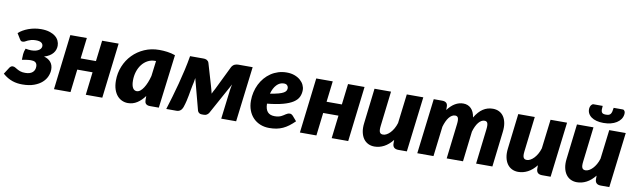

<svg xmlns="http://www.w3.org/2000/svg" viewBox="-65 -1248 5867 1775"><g transform="rotate(10 2868.5 -360.0)"><path d="M38.5 -452Q55.5 -468 78.8 -481.5Q102 -495 129.2 -505Q156.5 -515 186.5 -520.5Q216.5 -526 247.5 -526Q293 -526 326.2 -515.5Q359.5 -505 381.2 -487.8Q403 -470.5 413.5 -448Q424 -425.5 424 -401Q424 -383 418.2 -365.2Q412.5 -347.5 399.8 -331.5Q387 -315.5 366.5 -302.5Q346 -289.5 317 -281Q358 -270.5 380.8 -243.2Q403.5 -216 403.5 -174Q403.5 -143 390 -110.5Q376.5 -78 347.5 -51.8Q318.5 -25.5 272.8 -8.8Q227 8 163 8Q139 8 116 4.8Q93 1.5 70 -6.2Q47 -14 24.2 -27.2Q1.5 -40.5 -21.5 -60.5L18 -122Q22 -129 30 -135.2Q38 -141.5 48 -141.5Q61.5 -141.5 71.8 -135.2Q82 -129 94.8 -121.8Q107.5 -114.5 125.2 -108.2Q143 -102 171.5 -102Q195 -102 212 -107.5Q229 -113 240.2 -123Q251.5 -133 257 -146.8Q262.5 -160.5 262.5 -176.5Q262.5 -191.5 258 -201.2Q253.5 -211 245.2 -216.8Q237 -222.5 226 -224.5Q215 -226.5 202.5 -226.5Q195 -226.5 184.8 -225.5Q174.5 -224.5 163.2 -223Q152 -221.5 141 -219.5Q130 -217.5 120.5 -215.5Q120.5 -243.5 122.8 -269.5Q125 -295.5 136.5 -323Q150 -320.5 163 -318.8Q176 -317 189 -317Q216 -317 234.5 -322.5Q253 -328 264.2 -336.2Q275.5 -344.5 280.2 -354.2Q285 -364 285 -372.5Q285 -392.5 269 -404.2Q253 -416 216.5 -416Q191.5 -416 174.2 -411.2Q157 -406.5 144.2 -400.5Q131.5 -394.5 121.8 -389Q112 -383.5 102.5 -382.5Q92.5 -381.5 85.5 -384.2Q78.5 -387 70.5 -400L38.5 -452Z M975.5 -518.5 913.5 0H758.5L784 -215.5H640.5L615 0H460L522 -518.5H677L653.5 -323H797L820.5 -518.5Z M1444 0H1361Q1346.5 0 1336.8 -3.8Q1327 -7.5 1321.2 -14Q1315.5 -20.5 1313.2 -29.5Q1311 -38.5 1311 -49V-86Q1279 -42 1240 -17Q1201 8 1154 8Q1126 8 1100 -3.2Q1074 -14.5 1054 -37.2Q1034 -60 1022 -95.2Q1010 -130.5 1010 -178.5Q1010 -249 1035.8 -312.2Q1061.5 -375.5 1107.8 -423Q1154 -470.5 1217.5 -498.5Q1281 -526.5 1357 -526.5Q1394 -526.5 1432 -521.5Q1470 -516.5 1507 -503.5ZM1216 -114.5Q1233 -114.5 1249 -127.2Q1265 -140 1279.2 -162Q1293.5 -184 1305.5 -213.5Q1317.5 -243 1326 -276.5L1344 -420H1335Q1297 -420 1265.8 -403Q1234.5 -386 1212 -356.8Q1189.5 -327.5 1177.2 -288.8Q1165 -250 1165 -206Q1165 -181 1169 -163.5Q1173 -146 1179.8 -135.2Q1186.5 -124.5 1195.8 -119.5Q1205 -114.5 1216 -114.5Z M1884.5 -280.5Q1890 -261.5 1894.5 -244.5Q1899 -227.5 1902.5 -212Q1907.5 -223.5 1913.5 -235.5Q1919.5 -247.5 1927 -260L2037.5 -486.5Q2050.5 -506.5 2066.8 -512.8Q2083 -519 2098 -519H2233.5L2170 0H2030L2063.5 -273Q2065 -285 2067.8 -299.5Q2070.5 -314 2074 -329L1911.5 -33Q1903.5 -21 1892 -14.2Q1880.5 -7.5 1866.5 -7.5H1845Q1831.5 -7.5 1821.5 -14.2Q1811.5 -21 1806.5 -33L1728.5 -328Q1726 -309 1722.5 -289.8Q1719 -270.5 1715 -255.5Q1709.5 -231 1705.8 -208Q1702 -185 1697.5 -160.2Q1693 -135.5 1686.5 -107.2Q1680 -79 1668.5 -44.5Q1661 -23.5 1646.2 -11.8Q1631.5 0 1609 0H1514Q1531.5 -56 1550.2 -119.5Q1569 -183 1586.5 -249.8Q1604 -316.5 1619.5 -384.8Q1635 -453 1646 -519H1771.5Q1779 -519 1787.2 -517.8Q1795.5 -516.5 1802.5 -512.8Q1809.5 -509 1815.2 -502.8Q1821 -496.5 1824 -486.5L1884.5 -280.5Z M2726.5 -391Q2726.5 -355.5 2712.5 -326Q2698.5 -296.5 2663.8 -273.8Q2629 -251 2570.2 -235Q2511.5 -219 2422.5 -210Q2423.5 -157 2445.8 -132.5Q2468 -108 2511.5 -108Q2532 -108 2547 -111.5Q2562 -115 2573.2 -120.5Q2584.5 -126 2593.5 -132Q2602.5 -138 2610.8 -143.5Q2619 -149 2628 -152.5Q2637 -156 2648.5 -156Q2656 -156 2663 -152.2Q2670 -148.5 2675.5 -142.5L2715.5 -96Q2688 -69 2661.8 -49.2Q2635.5 -29.5 2607.8 -16.8Q2580 -4 2548.8 2Q2517.5 8 2480.5 8Q2434.5 8 2396 -7.8Q2357.5 -23.5 2329.8 -52.2Q2302 -81 2286.8 -121.5Q2271.5 -162 2271.5 -211.5Q2271.5 -253 2280.8 -292.5Q2290 -332 2307.2 -366.8Q2324.5 -401.5 2349.5 -430.8Q2374.5 -460 2405.8 -481Q2437 -502 2474.2 -513.8Q2511.5 -525.5 2553.5 -525.5Q2595 -525.5 2627.2 -513.5Q2659.5 -501.5 2681.5 -482.2Q2703.5 -463 2715 -439Q2726.5 -415 2726.5 -391ZM2544.5 -421Q2506 -421 2477 -390.2Q2448 -359.5 2433.5 -306Q2482 -313.5 2512 -321.8Q2542 -330 2558.5 -339.8Q2575 -349.5 2580.8 -360.8Q2586.5 -372 2586.5 -385Q2586.5 -398 2576.5 -409.5Q2566.5 -421 2544.5 -421Z M3284 -518.5 3222 0H3067L3092.5 -215.5H2949L2923.5 0H2768.5L2830.5 -518.5H2985.5L2962 -323H3105.5L3129 -518.5Z M3532.5 -518.5 3493.5 -189.5Q3491 -168.5 3491.8 -154Q3492.5 -139.5 3497 -130.8Q3501.5 -122 3509.2 -118.2Q3517 -114.5 3528.5 -114.5Q3544 -114.5 3561.2 -123.8Q3578.5 -133 3594.5 -149.8Q3610.5 -166.5 3624.2 -190.5Q3638 -214.5 3647 -244L3680.5 -518.5H3835.5L3772.5 0H3693.5Q3638.5 0 3638.5 -51V-84Q3601 -37 3558 -14.5Q3515 8 3468.5 8Q3436 8 3409.5 -5Q3383 -18 3365.2 -43.2Q3347.5 -68.5 3340 -105.2Q3332.5 -142 3338.5 -189.5L3377.5 -518.5Z M3870.5 0 3933.5 -518.5H4013.5Q4037.5 -518.5 4051 -507.2Q4064.5 -496 4064.5 -470.5V-440Q4097.5 -484 4134 -505.2Q4170.5 -526.5 4210.5 -526.5Q4254.5 -526.5 4283.5 -498Q4312.5 -469.5 4320.5 -415Q4355 -472.5 4396 -499.5Q4437 -526.5 4488.5 -526.5Q4521 -526.5 4547 -513.5Q4573 -500.5 4590 -475.5Q4607 -450.5 4613.8 -413.8Q4620.5 -377 4614.5 -329.5L4575.5 0H4422.5L4461.5 -329.5Q4464 -350.5 4463.2 -365Q4462.5 -379.5 4458.8 -388Q4455 -396.5 4448 -400.2Q4441 -404 4431.5 -404Q4416 -404 4401.8 -395.8Q4387.5 -387.5 4374.8 -371.8Q4362 -356 4351.5 -333.8Q4341 -311.5 4333 -284L4299.5 0H4146.5L4185.5 -329.5Q4188 -350.5 4187.2 -365Q4186.5 -379.5 4182.8 -388Q4179 -396.5 4172 -400.2Q4165 -404 4155.5 -404Q4140 -404 4125.5 -395.5Q4111 -387 4098.2 -371Q4085.5 -355 4075 -332.2Q4064.5 -309.5 4056.5 -281.5L4022.5 0Z M4882 -518.5 4843 -189.5Q4840.5 -168.5 4841.2 -154Q4842 -139.5 4846.5 -130.8Q4851 -122 4858.8 -118.2Q4866.5 -114.5 4878 -114.5Q4893.5 -114.5 4910.8 -123.8Q4928 -133 4944 -149.8Q4960 -166.5 4973.8 -190.5Q4987.5 -214.5 4996.5 -244L5030 -518.5H5185L5122 0H5043Q4988 0 4988 -51V-84Q4950.5 -37 4907.5 -14.5Q4864.5 8 4818 8Q4785.5 8 4759 -5Q4732.5 -18 4714.8 -43.2Q4697 -68.5 4689.5 -105.2Q4682 -142 4688 -189.5L4727 -518.5Z M5233 0ZM5433 -518.5 5394 -189.5Q5391.5 -168.5 5392.2 -154Q5393 -139.5 5397.5 -130.8Q5402 -122 5409.8 -118.2Q5417.5 -114.5 5429 -114.5Q5444.5 -114.5 5461.8 -123.8Q5479 -133 5495 -149.8Q5511 -166.5 5524.8 -190.5Q5538.5 -214.5 5547.5 -244L5581 -518.5H5736L5673 0H5594Q5539 0 5539 -51V-84Q5501.5 -37 5458.5 -14.5Q5415.5 8 5369 8Q5336.5 8 5310 -5Q5283.5 -18 5265.8 -43.2Q5248 -68.5 5240.5 -105.2Q5233 -142 5239 -189.5L5278 -518.5ZM5525.5 -654Q5541.5 -654 5552 -657.5Q5562.5 -661 5569 -669.5Q5575.5 -678 5579.2 -692.2Q5583 -706.5 5585.5 -728.5H5670Q5677.5 -728.5 5682.2 -724.8Q5687 -721 5690 -715.2Q5693 -709.5 5693.8 -702.2Q5694.5 -695 5693.5 -687.5Q5690.5 -661 5676 -640.2Q5661.5 -619.5 5638 -604.8Q5614.5 -590 5583.2 -582.2Q5552 -574.5 5516 -574.5Q5480 -574.5 5450.5 -582.2Q5421 -590 5401 -604.8Q5381 -619.5 5371 -640.2Q5361 -661 5364 -687.5Q5365 -695 5367.8 -702.2Q5370.5 -709.5 5374.8 -715.2Q5379 -721 5384.8 -724.8Q5390.5 -728.5 5397.5 -728.5H5482.5Q5480 -706.5 5480.5 -692.2Q5481 -678 5485.8 -669.5Q5490.5 -661 5500 -657.5Q5509.5 -654 5525.5 -654Z"/></g></svg>

Font: Lato Black
Style: Italic
Weight: 900
Italic angle: -7°
Designer: Lukasz Dziedzic
Foundry: tyPoland Lukasz Dziedzic
Version: Version 2.007; 2014-02-27